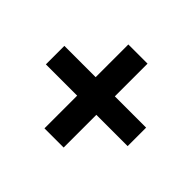

<svg xmlns="http://www.w3.org/2000/svg" viewBox="-118 -712 764 764"><g transform="rotate(45 264.0 -330.0)"><path d="M210 -94V-278H34V-382H210V-566H318V-382H494V-278H318V-94Z"/></g></svg>

Font: Toshiba Sans
Style: Bold
Weight: 700
Designer: Paul D. Hunt
Foundry: Toshiba Corporation
Version: Version 2.020;PS 2.0;hotconv 1.0.86;makeotf.lib2.5.63406